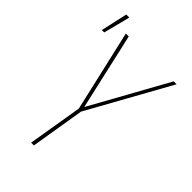

<svg xmlns="http://www.w3.org/2000/svg" viewBox="-240 -892 979 979"><g transform="rotate(45 250.0 -402.5)"><path d="M184 0 233 -295 132 -735H153L247 -320L477 -735H498L252 -292L204 0ZM33 -661 65 -805H87L50 -661Z"/></g></svg>

Font: Iosevka Thin
Style: Italic
Weight: 100
Italic angle: -9°
Monospace: yes
Designer: Belleve Invis
Foundry: Belleve Invis
Version: Version 32.5.0; ttfautohint (v1.8.4)